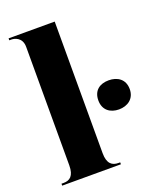

<svg xmlns="http://www.w3.org/2000/svg" viewBox="-141 -846 767 931"><g transform="rotate(-20 242.5 -380.0)"><path d="M17 0H320V-10H311C279 -10 255 -26 255 -81V-760H17V-750H28C41 -750 83 -743 83 -692V-81C83 -26 60 -10 28 -10H17ZM403 -253C447 -253 485 -278 485 -328C485 -380 447 -403 403 -403C358 -403 323 -380 323 -328C323 -278 358 -253 403 -253Z"/></g></svg>

Font: Noto Serif Display Condensed Black
Style: Regular
Weight: 900
Width: 3
Designer: Monotype Design Team
Foundry: Monotype Imaging Inc.
Version: Version 2.009